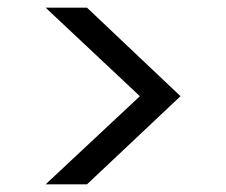

<svg xmlns="http://www.w3.org/2000/svg" viewBox="-20 -532 590 501"><path d="M99 -51 345 -281 99 -512H207L451 -281L207 -51Z"/></svg>

Font: DM Sans 12pt
Style: Regular
Weight: 400
Version: Version 4.004;gftools[0.9.30]